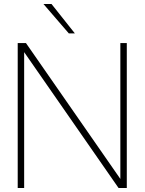

<svg xmlns="http://www.w3.org/2000/svg" viewBox="-20 -934 718 954"><path d="M569 0H610V-720H578V-45L109 -720H68V0H100V-675ZM196 -914 322 -768H352L236 -914Z"/></svg>

Font: Aspekta 100
Style: Regular
Weight: 100
Designer: Ivo Dolenc
Version: Version 2.000